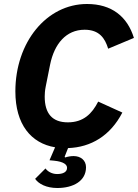

<svg xmlns="http://www.w3.org/2000/svg" viewBox="-20 -730 691 962"><path d="M404 -581C478 -581 506 -538 522 -486L651 -540C618 -647 540 -710 416 -710C213 -710 57 -518 57 -272C57 -106 136 -12 256 8L228 73L250 75C300 80 316 95 316 111C316 133 294 142 266 142C237 142 216 126 208 114L156 166C173 191 212 212 267 212C347 212 411 177 411 108C411 73 384 52 349 52C336 52 322 54 306 59L304 55L321 12C436 8 533 -50 593 -166L472 -221C441 -160 398 -117 320 -117C242 -117 204 -161 204 -246C204 -259 205 -276 209 -296L231 -406C252 -510 311 -581 404 -581Z"/></svg>

Font: Braiins Sans
Style: Bold Italic
Weight: 700
Italic angle: -11.31°
Designer: Mike Abbink, Paul van der Laan, Pieter van Rosmalen, Jiri Chlebus, Lubos Buracinsky
Foundry: Bold Monday, Sudetype
Version: Version 1.000;hotconv 1.0.109;makeotfexe 2.5.65596